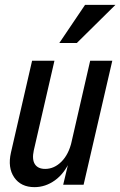

<svg xmlns="http://www.w3.org/2000/svg" viewBox="-20 -760 495 790"><path d="M122 10Q66 10 38.5 -30Q11 -70 25 -132L112 -510H204L119 -141Q111 -104 123.5 -84.5Q136 -65 166 -65Q203 -65 233 -95Q263 -125 275 -178L269 -100Q245 -46 206 -18Q167 10 122 10ZM240 0 263 -96H256L351 -510H442L324 0ZM296 -583H224L330 -740H455Z"/></svg>

Font: Instrument Sans Condensed Medium
Style: Italic
Weight: 500
Width: 3
Italic angle: -13°
Designer: Rodrigo Fuenzalida
Foundry: fragTYPE
Version: Version 1.000;gftools[0.9.28]